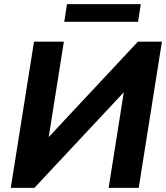

<svg xmlns="http://www.w3.org/2000/svg" viewBox="-20 -906 801 926"><path d="M32 0ZM32 0 144 -705H288L215 -245L645 -705H761L649 0H504L577 -461L146 0ZM290 -801 303 -886H659L646 -801Z"/></svg>

Font: Winston
Style: Bold Italic
Weight: 700
Italic angle: -9°
Designer: Original fonts by Vernon Adams / Changes by Cristiano Sobral
Foundry: Original fonts by Vernon Adams / Changes by Cristiano Sobral
Version: Version 2.503;July 17, 2020;FontCreator 13.0.0.2655 64-bit